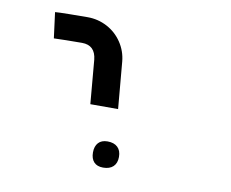

<svg xmlns="http://www.w3.org/2000/svg" viewBox="-58 -681 716 596"><g transform="rotate(10 300.0 -383.0)"><path d="M173 -609Q151.5 -609 115.8 -608.5Q80 -608 70.5 -607L81 -526Q88.5 -526.5 119.2 -527Q150 -527.5 169.5 -527.5Q211.5 -527.5 216 -482.5L228 -344.5H315.5L302.5 -492Q299.5 -524.5 281.5 -551.5Q263.5 -578.5 234.8 -593.8Q206 -609 173 -609ZM262 -198.5Q262 -218 272 -229Q282 -240 301 -240Q321.5 -240 332.8 -229.2Q344 -218.5 344 -198.5Q344 -179 332.8 -168.2Q321.5 -157.5 301 -157.5Q282 -157.5 272 -168.2Q262 -179 262 -198.5Z"/></g></svg>

Font: JuliaMono SemiBold
Style: Italic
Weight: 600
Italic angle: -9°
Monospace: yes
Designer: cormullion
Foundry: corm
Version: Version 0.056; ttfautohint (v1.8.4)